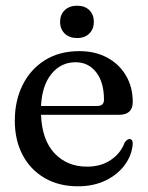

<svg xmlns="http://www.w3.org/2000/svg" viewBox="-20 -643 518 674"><path d="M446 -285Q446 -240 397.5 -240H124Q127.5 -151 171.8 -104.5Q216 -58 285.5 -58Q335 -58 369.8 -82Q404.5 -106 417.5 -142.5Q426.5 -155 434.5 -155Q446.5 -154.5 446 -138Q443 -98 418 -64Q393 -30 350.8 -9.5Q308.5 11 254 11Q186.5 11 136.8 -18Q87 -47 59.5 -98.8Q32 -150.5 32 -219.5Q32 -289.5 59.5 -344.8Q87 -400 137.8 -431.8Q188.5 -463.5 258.5 -463.5Q314.5 -463.5 356.8 -440.5Q399 -417.5 422.5 -377.2Q446 -337 446 -285ZM245.5 -424.5Q194 -424.5 160.8 -383.8Q127.5 -343 124 -271H321.5Q345 -271 345 -293Q345 -354.5 317.5 -389.5Q290 -424.5 245.5 -424.5ZM250.5 -509.5Q223.5 -509.5 207.2 -525.2Q191 -541 191 -566.5Q191 -591.5 207.2 -607.2Q223.5 -623 250.5 -623Q278 -623 293.8 -607.2Q309.5 -591.5 309.5 -566.5Q309.5 -541.5 293.8 -525.5Q278 -509.5 250.5 -509.5Z"/></svg>

Font: Fraunces 72pt S050
Style: Regular
Weight: 400
Version: Version 1.000; ttfautohint (v1.8.3)